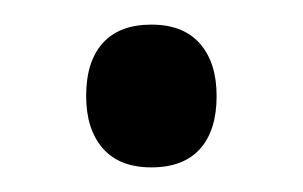

<svg xmlns="http://www.w3.org/2000/svg" viewBox="-20 -129 246 156"><path d="M50 -51Q50 -79 63.5 -94Q77 -109 103 -109Q129 -109 142.5 -93.5Q156 -78 156 -51Q156 -23 142.5 -8Q129 7 103 7Q77 7 63.5 -8.5Q50 -24 50 -51Z"/></svg>

Font: Caladea
Style: Regular
Weight: 400
Designer: Carolina Giovagnoli and Andres Torresi
Foundry: Carolina Giovagnoli & Andres Torresi
Version: Version 1.001